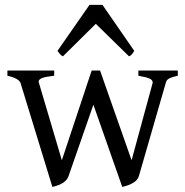

<svg xmlns="http://www.w3.org/2000/svg" viewBox="-20 -738 746 773"><path d="M539.1 -28.8Q530.3 1 472.2 14.6L356 -316.4L255.9 -28.8Q245.6 2 190.9 14.6L63 -402.8Q60.5 -412.1 47.1 -419.9Q33.7 -427.7 9.8 -433.1V-454.1H198.2V-433.1Q162.6 -429.2 149.2 -423.6Q135.7 -418 135.7 -409.7Q135.7 -406.7 137.2 -402.8L229 -92.8L349.1 -454.1H382.8L509.8 -92.8L594.2 -402.8Q594.7 -404.3 594.7 -406.7Q594.7 -416 581.5 -421.9Q568.4 -427.7 537.1 -433.1V-454.1H695.8V-433.1Q675.8 -428.7 666.3 -424.6Q656.7 -420.4 652.8 -415.8Q648.9 -411.1 647 -402.8ZM365.7 -642.1 233.4 -511.2Q227.5 -514.2 224.4 -517.1Q221.2 -520 217.5 -525.1Q213.9 -530.3 211.4 -533.2L340.3 -718.3H392.6L520.5 -533.2Q519 -531.2 515.4 -525.4Q511.7 -519.5 508.3 -516.6Q504.9 -513.7 499.5 -511.2Z"/></svg>

Font: David Libre
Style: Regular
Weight: 400
Version: Version 1.000